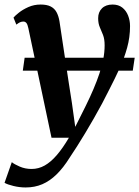

<svg xmlns="http://www.w3.org/2000/svg" viewBox="-55 -576 614 846"><path d="M70 -451.5Q66.5 -468.5 61.2 -474.8Q56 -481 48 -481Q40 -481 33 -477.8Q26 -474.5 17 -467.5L4.5 -498.5Q11 -506.5 28.2 -520.2Q45.5 -534 70.2 -545Q95 -556 124 -556Q151.5 -556 168.2 -547.5Q185 -539 194 -522.5Q203 -506 207 -482.5Q213.5 -440 220.2 -394.8Q227 -349.5 234 -303.2Q241 -257 248 -211.2Q255 -165.5 262 -121.5L276.5 -17L323.5 -111Q342 -148.5 357 -183.8Q372 -219 383 -251.8Q394 -284.5 400 -315.5Q406 -346.5 406 -376Q406 -404 399 -421.8Q392 -439.5 384.8 -456Q377.5 -472.5 377.5 -496Q377.5 -522.5 394.2 -539.2Q411 -556 441 -556Q467 -556 484 -542.5Q501 -529 509.5 -507.2Q518 -485.5 518 -461Q518 -412 505.2 -365.8Q492.5 -319.5 471.8 -274.2Q451 -229 427 -182.5Q412 -152 394.5 -119.2Q377 -86.5 358.2 -53.8Q339.5 -21 320.8 10Q302 41 284.5 68.8Q267 96.5 252 118.5Q224 163.5 194.2 192.5Q164.5 221.5 131.2 235.8Q98 250 58 250Q31.5 250 4.5 243.5Q-22.5 237 -35 229.5L-3 138.5Q7.5 147.5 31.8 158Q56 168.5 84 168.5Q115 168.5 142 153.2Q169 138 195.2 107.5Q221.5 77 248.5 31H172ZM538.5 -321.5 530 -264.5H45.5L53.5 -321.5Z"/></svg>

Font: Merriweather 48pt
Style: Bold Italic
Weight: 700
Italic angle: -7.8°
Version: Version 2.101